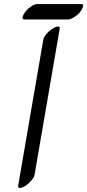

<svg xmlns="http://www.w3.org/2000/svg" viewBox="-20 -889 430 947"><path d="M93.7 -812Q97.5 -821 107.6 -834Q117.7 -847 134.7 -858Q151.7 -869 162.7 -869H380.7Q395.7 -869 387 -850Q376.8 -825 352.9 -809Q329 -793 318 -793H100Q86 -793 93.7 -812ZM258.2 -757Q276.6 -762 274.2 -746L150.3 -26Q148.3 -15 134.9 1Q121.5 17 107.7 26Q93.9 35 85.8 37Q67.3 42 69.7 26L193.7 -694Q195.7 -706 209.1 -721.5Q222.5 -737 236.2 -746Q250 -755 258.2 -757Z"/></svg>

Font: Kavivanar
Style: Regular
Weight: 400
Designer: Tharique Azeez
Foundry: Tharique Azeez
Version: Version 1.88